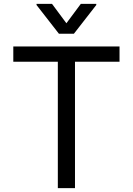

<svg xmlns="http://www.w3.org/2000/svg" viewBox="-20 -966 682 986"><path d="M48.3 -649.1H277V0H365.1V-649.1H593.8V-727.3H48.3ZM167.6 -940.3 282.7 -792.6H359.4L474.4 -940.3V-946H394.9L321 -846.6L247.2 -946H167.6Z"/></svg>

Font: Magic Ui Pro
Style: Regular
Weight: 400
Designer: Stefan Endress, Andreas Faust
Version: Version 1.000;FEAKit 1.0